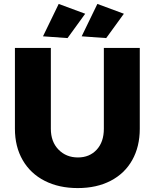

<svg xmlns="http://www.w3.org/2000/svg" viewBox="-20 -945 789 978"><path d="M377 -143Q436 -143 472.5 -182.5Q509 -222 509 -289V-701H692V-289Q692 -198 653.5 -129.5Q615 -61 543.5 -24Q472 13 376 13Q280 13 207.5 -24Q135 -61 95.5 -129.5Q56 -198 56 -289V-701H239V-289Q239 -223 278 -183Q317 -143 377 -143ZM279 -925 414 -875 324 -751 199 -760ZM476 -925 611 -875 521 -751 396 -760Z"/></svg>

Font: Gontserrat
Style: Bold
Weight: 700
Designer: Julieta Ulanovsky
Foundry: Julieta Ulanovsky
Version: Version 6.001